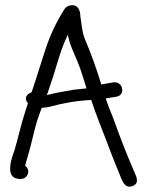

<svg xmlns="http://www.w3.org/2000/svg" viewBox="-20 -642 569 741"><path d="M50 48 58 49H59C77 49 89 35 89 20C89 12 86 4 77 -2C80 -14 84 -29 89 -45C103 -91 112 -144 128 -190L141 -226C149 -227 160 -227 172 -230C219 -243 272 -253 329 -256H332C341 -228 352 -199 363 -170C392 -97 417 -26 445 39V40C450 48 459 89 492 76C524 63 501 31 496 16C467 -51 442 -116 415 -191C405 -216 396 -237 388 -262C411 -266 417 -267 430 -269C466 -275 455 -330 417 -324C411 -323 389 -319 371 -316C352 -379 330 -438 307 -493C296 -522 296 -543 290 -580V-585C290 -589 289 -589 289 -590C288 -604 279 -622 260 -622C245 -622 234 -616 227 -604C200 -561 173 -507 155 -450C137 -396 121 -342 102 -286L98 -284C80 -277 73 -259 88 -244C84 -233 80 -219 76 -207C60 -158 50 -109 36 -62C29 -43 -5 43 50 48ZM185 -346C202 -401 218 -461 242 -508C248 -472 265 -438 278 -407C291 -376 302 -340 314 -301L267 -296H266C232 -290 194 -284 161 -275C169 -298 177 -323 185 -346Z"/></svg>

Font: Stray Cat
Style: Bd
Weight: 700
Version: Version 1.0